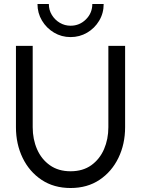

<svg xmlns="http://www.w3.org/2000/svg" viewBox="-20 -930 708 963"><path d="M334 13Q250 13 188.5 -28Q127 -69 93.5 -138.2Q60 -207.5 60 -292V-700H144V-292Q144 -231.5 166 -181.2Q188 -131 230.5 -101Q273 -71 334 -71Q395.5 -71 437.8 -101.2Q480 -131.5 501.8 -181.8Q523.5 -232 523.5 -292V-700H607.5V-292Q607.5 -207.5 574 -138.2Q540.5 -69 479.2 -28Q418 13 334 13ZM334 -744Q288.5 -744 250.8 -766.5Q213 -789 190.5 -826.8Q168 -864.5 168 -910H225Q225 -879.5 240.2 -854.8Q255.5 -830 280.2 -815.5Q305 -801 334 -801Q379 -801 411 -832.8Q443 -864.5 443 -910H500Q500 -863.5 477.2 -825.8Q454.5 -788 416.8 -766Q379 -744 334 -744Z"/></svg>

Font: Urbanist Medium
Style: Regular
Weight: 500
Designer: Corey Hu
Foundry: Corey Hu
Version: Version 1.321; ttfautohint (v1.8.4.7-5d5b)